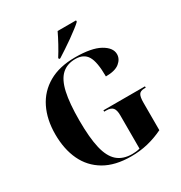

<svg xmlns="http://www.w3.org/2000/svg" viewBox="-212 -1077 1166 1237"><g transform="rotate(-30 371.0 -458.5)"><path d="M405 10Q286 10 207.5 -36Q129 -82 90 -164.5Q51 -247 51 -358Q51 -467 91.5 -549.5Q132 -632 212 -678Q292 -724 409 -724Q531 -724 592.5 -689.5Q654 -655 654 -607Q654 -571 621.5 -544.5Q589 -518 520 -518Q520 -626 493.5 -670Q467 -714 405 -714Q343 -714 304 -678Q265 -642 247.5 -563.5Q230 -485 230 -358Q230 -229 248.5 -150.5Q267 -72 308.5 -36Q350 0 418 0Q432 0 446 -1.5Q460 -3 475 -7V-255Q475 -294 461 -310.5Q447 -327 413 -327H397V-337H706V-327H696Q666 -327 655.5 -310Q645 -293 645 -251V-46Q587 -18 528.5 -4Q470 10 405 10ZM314 -776Q334 -807 357.5 -850Q381 -893 397 -927H534V-917Q521 -904 495.5 -884.5Q470 -865 439.5 -843Q409 -821 378 -801Q347 -781 324 -766H314Z"/></g></svg>

Font: Noto Serif Display SemiCondensed ExtraBold
Style: Regular
Weight: 800
Width: 4
Designer: Monotype Design Team
Foundry: Monotype Imaging Inc.
Version: Version 2.009